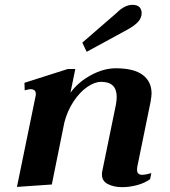

<svg xmlns="http://www.w3.org/2000/svg" viewBox="-20 -762 702 793"><path d="M338 -548 320 -586 462 -709Q495 -742 527 -742Q547 -742 556 -732.5Q565 -723 565 -708Q565 -688 550.5 -672Q536 -656 507 -640ZM567 -40Q581 -40 605 -47L600 -22Q578 -6 546.5 2.5Q515 11 484 11Q451 11 426 -1.5Q401 -14 401 -41Q401 -49 402 -53L459 -331Q462 -349 462 -362Q462 -424 398 -424Q371 -424 340.5 -403Q310 -382 284.5 -344Q259 -306 246 -257L194 0L50 10L127 -365Q128 -368 128 -374Q128 -385 121.5 -389.5Q115 -394 107 -394Q102 -394 82 -389L81 -420L260 -477H291L271 -379Q303 -423 355.5 -451.5Q408 -480 458 -480Q533 -480 569.5 -452.5Q606 -425 606 -376Q606 -366 602 -342L547 -73Q546 -68 546 -61Q546 -40 567 -40Z"/></svg>

Font: Taviraj SemiBold
Style: Italic
Weight: 600
Italic angle: -12°
Designer: Katatrad Team
Foundry: CadsonDemak
Version: Version 1.001